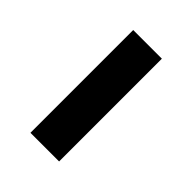

<svg xmlns="http://www.w3.org/2000/svg" viewBox="17 -1085 560 560"><g transform="rotate(-45 297.0 -805.0)"><path d="M85.9 -746.1V-864.3H509.8V-746.1Z"/></g></svg>

Font: GenEi M Gothic v2 Heavy
Style: Regular
Weight: 800
Version: Version 2.0